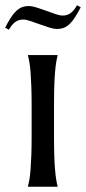

<svg xmlns="http://www.w3.org/2000/svg" viewBox="-42 -709 327 729"><path d="M78.1 -309.1Q78.1 -350.6 76.9 -381.6Q75.7 -412.6 74 -435.1Q72.3 -457.5 69.6 -472.7Q66.9 -487.8 64 -498V-500H176.8V-498Q173.8 -487.8 171.4 -472.7Q168.9 -457.5 167 -435.1Q165 -412.6 164.1 -381.6Q163.1 -350.6 163.1 -309.1V-190.9Q163.1 -149.4 164.1 -118.4Q165 -87.4 167 -64.9Q168.9 -42.5 171.4 -27.3Q173.8 -12.2 176.8 -2V0H64V-2Q66.9 -12.2 69.6 -27.3Q72.3 -42.5 74 -64.9Q75.7 -87.4 76.9 -118.4Q78.1 -149.4 78.1 -190.9ZM264.6 -681.2Q253.4 -660.2 243.7 -644.8Q233.9 -629.4 223.6 -619.1Q213.4 -608.9 201.4 -604Q189.5 -599.1 174.8 -599.1Q162.1 -599.1 144.5 -604.7Q127 -610.4 108.4 -616.9Q89.8 -623.5 73.2 -629.2Q56.6 -634.8 46.4 -634.8Q29.3 -634.8 16.6 -626Q3.9 -617.2 -8.3 -596.2L-22.5 -604Q-11.7 -625 -2 -640.4Q7.8 -655.8 18.3 -666Q28.8 -676.3 40.5 -681.2Q52.2 -686 67.4 -686Q79.6 -686 97.4 -680.4Q115.2 -674.8 133.8 -668Q152.3 -661.1 168.9 -655.5Q185.5 -649.9 195.8 -649.9Q212.9 -649.9 225.6 -658.9Q238.3 -668 250.5 -689L264.6 -681.2Z"/></svg>

Font: Marcellus
Style: Regular
Weight: 400
Designer: Astigmatic (AOETI)
Foundry: Astigmatic (AOETI)
Version: Version 1.000